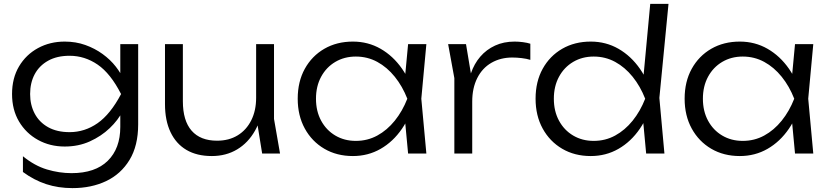

<svg xmlns="http://www.w3.org/2000/svg" viewBox="-20 -790 4268 988"><path d="M599 -137V-238L603 -253V-346L599 -366V-563H691V-150Q691 -40 646.5 33Q602 106 526 142Q450 178 353 178Q280 178 217.5 157.5Q155 137 98 95V14Q158 63 221.5 82Q285 101 348 101Q470 101 534.5 37.5Q599 -26 599 -137ZM313 -36Q237 -36 175.5 -70Q114 -104 78 -164.5Q42 -225 42 -306Q42 -388 78 -448.5Q114 -509 175.5 -542.5Q237 -576 313 -576Q370 -576 419 -558.5Q468 -541 508 -512Q548 -483 576 -447Q604 -411 619.5 -374.5Q635 -338 635 -306Q635 -265 611.5 -218.5Q588 -172 544.5 -130.5Q501 -89 442.5 -62.5Q384 -36 313 -36ZM338 -110Q416 -110 482 -156Q548 -202 603 -306Q549 -412 482.5 -457.5Q416 -503 338 -503Q273 -503 227.5 -477.5Q182 -452 158.5 -408Q135 -364 135 -306Q135 -250 158.5 -205.5Q182 -161 227.5 -135.5Q273 -110 338 -110Z M1070 13Q993 13 939.5 -18.5Q886 -50 857.5 -110Q829 -170 829 -254V-563H921V-269Q921 -169 966 -117.5Q1011 -66 1097 -66Q1158 -66 1203 -93.5Q1248 -121 1273 -171Q1298 -221 1298 -287L1334 -266Q1328 -181 1292.5 -118Q1257 -55 1200 -21Q1143 13 1070 13ZM1329 0 1298 -192V-563H1390V-178L1421 0Z M2080 0 2060 -213 2085 -282 2060 -350 2080 -563H2174L2148 -282L2174 0ZM2116 -282Q2094 -194 2048.5 -127.5Q2003 -61 1938.5 -24Q1874 13 1796 13Q1713 13 1649 -24.5Q1585 -62 1548.5 -128.5Q1512 -195 1512 -282Q1512 -370 1548.5 -436Q1585 -502 1649 -539Q1713 -576 1796 -576Q1874 -576 1938.5 -539Q2003 -502 2049 -436Q2095 -370 2116 -282ZM1606 -282Q1606 -218 1632.5 -169Q1659 -120 1705.5 -92.5Q1752 -65 1811 -65Q1871 -65 1921.5 -92.5Q1972 -120 2011.5 -169Q2051 -218 2076 -282Q2051 -346 2011.5 -395Q1972 -444 1921.5 -471.5Q1871 -499 1811 -499Q1752 -499 1705.5 -471.5Q1659 -444 1632.5 -395Q1606 -346 1606 -282Z M2286 -563H2378L2410 -371V0H2318V-388ZM2709 -565V-482Q2690 -488 2664.5 -491Q2639 -494 2616 -494Q2556 -494 2509 -467Q2462 -440 2436 -388.5Q2410 -337 2410 -267L2384 -303Q2386 -362 2403 -412Q2420 -462 2451.5 -498.5Q2483 -535 2527.5 -555.5Q2572 -576 2628 -576Q2649 -576 2671.5 -573Q2694 -570 2709 -565Z M3305 0 3285 -215 3312 -281 3287 -352 3326 -770H3420L3373 -286L3399 0ZM3340 -282Q3318 -194 3272.5 -127.5Q3227 -61 3162.5 -24Q3098 13 3020 13Q2937 13 2873 -24.5Q2809 -62 2772.5 -128.5Q2736 -195 2736 -282Q2736 -370 2772.5 -436Q2809 -502 2873 -539Q2937 -576 3020 -576Q3098 -576 3162.5 -539Q3227 -502 3273 -436Q3319 -370 3340 -282ZM2830 -282Q2830 -218 2856.5 -169Q2883 -120 2929.5 -92.5Q2976 -65 3035 -65Q3095 -65 3145.5 -92.5Q3196 -120 3235.5 -169Q3275 -218 3300 -282Q3275 -346 3235.5 -395Q3196 -444 3145.5 -471.5Q3095 -499 3035 -499Q2976 -499 2929.5 -471.5Q2883 -444 2856.5 -395Q2830 -346 2830 -282Z M4071 0 4051 -213 4076 -282 4051 -350 4071 -563H4165L4139 -282L4165 0ZM4107 -282Q4085 -194 4039.5 -127.5Q3994 -61 3929.5 -24Q3865 13 3787 13Q3704 13 3640 -24.5Q3576 -62 3539.5 -128.5Q3503 -195 3503 -282Q3503 -370 3539.5 -436Q3576 -502 3640 -539Q3704 -576 3787 -576Q3865 -576 3929.5 -539Q3994 -502 4040 -436Q4086 -370 4107 -282ZM3597 -282Q3597 -218 3623.5 -169Q3650 -120 3696.5 -92.5Q3743 -65 3802 -65Q3862 -65 3912.5 -92.5Q3963 -120 4002.5 -169Q4042 -218 4067 -282Q4042 -346 4002.5 -395Q3963 -444 3912.5 -471.5Q3862 -499 3802 -499Q3743 -499 3696.5 -471.5Q3650 -444 3623.5 -395Q3597 -346 3597 -282Z"/></svg>

Font: Unbounded Light
Style: Regular
Weight: 300
Designer: Luke Prowse, Jean-Baptiste Morizot, Fátima Lázaro, Florian Runge
Foundry: NaN
Version: Version 1.700